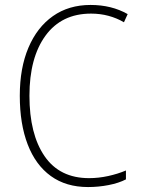

<svg xmlns="http://www.w3.org/2000/svg" viewBox="-20 -745 570 776"><path d="M336 11Q247 11 185.5 -33.5Q124 -78 92 -161Q60 -244 60 -358Q60 -470 95 -552.5Q130 -635 194 -680Q258 -725 346 -725Q431 -725 496 -688L481 -655Q452 -672 418.5 -681Q385 -690 348 -690Q229 -690 164 -601Q99 -512 99 -358Q99 -203 160 -114Q221 -25 340 -25Q378 -25 417 -33.5Q456 -42 489 -56V-20Q460 -5 419 3Q378 11 336 11Z"/></svg>

Font: Noto Sans Mono Condensed ExtraLight
Style: Regular
Weight: 200
Width: 3
Designer: Monotype Design Team
Foundry: Monotype Imaging Inc.
Version: Version 2.014; ttfautohint (v1.8.4.7-5d5b)